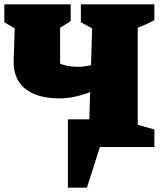

<svg xmlns="http://www.w3.org/2000/svg" viewBox="-30 -680 745 888"><path d="M246 -225Q143 -225 88 -268.5Q33 -312 33 -394L38 -549L-10 -577V-660H297V-584Q289 -576 276.5 -569Q264 -562 248 -552V-386Q262 -379 284 -375Q306 -371 331 -371Q356 -371 391 -378L396 -549L344 -577V-660H684V-587Q648 -567 607 -552V-103L684 -81V0H432L372 188H284V-128H383L387 -254Q351 -240 315 -232.5Q279 -225 246 -225Z"/></svg>

Font: Piazzolla Black
Style: Regular
Weight: 900
Designer: Juan Pablo del Peral
Foundry: Huerta Tipografica
Version: Version 1.330